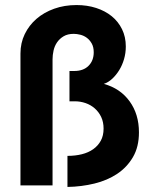

<svg xmlns="http://www.w3.org/2000/svg" viewBox="-20 -734 598 760"><path d="M247 -117Q278 -117 304 -123.5Q330 -130 349 -143.5Q368 -157 379 -177Q390 -197 390 -225Q390 -251 380.5 -271Q371 -291 355 -305Q339 -319 318.5 -326Q298 -333 276 -333H255V-453H274Q310 -453 330.5 -473.5Q351 -494 351 -527Q351 -548 343 -562Q335 -576 323.5 -584.5Q312 -593 298 -596.5Q284 -600 272 -600Q248 -600 232 -590.5Q216 -581 206 -566.5Q196 -552 192 -534Q188 -516 188 -499V0H61V-522Q61 -564 78 -599Q95 -634 124.5 -659.5Q154 -685 194.5 -699.5Q235 -714 283 -714Q325 -714 360.5 -702.5Q396 -691 422 -670Q448 -649 463 -618.5Q478 -588 478 -550Q478 -524 471 -500Q464 -476 452 -456.5Q440 -437 424.5 -422.5Q409 -408 391 -402Q456 -384 493 -333Q530 -282 530 -210Q530 -153 506.5 -112.5Q483 -72 444 -46Q405 -20 354 -7.5Q303 5 247 6Z"/></svg>

Font: Oxford Sans
Style: Bold
Weight: 700
Designer: Matt McInerney, Pablo Impallari, Rodrigo Fuenzalida
Foundry: Matt McInerney, Pablo Impallari, Rodrigo Fuenzalida
Version: Version 3.000g; ttfautohint (v1.5) -l 8 -r 28 -G 28 -x 14 -D